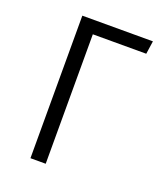

<svg xmlns="http://www.w3.org/2000/svg" viewBox="-105 -592 557 662"><g transform="rotate(20 174.0 -261.5)"><path d="M140 0H84V-523H343L336 -475H140Z"/></g></svg>

Font: Fira Sans Extra Condensed Light
Style: Regular
Weight: 300
Width: 1
Designer: Carrois Corporate & Edenspiekermann AG
Foundry: Carrois Corporate GbR & Edenspiekermann AG
Version: Version 4.203